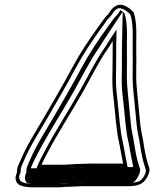

<svg xmlns="http://www.w3.org/2000/svg" viewBox="-20 -741 709 824"><path d="M303.5 -37 303.3 -37C284.6 -35.8 266.3 -34 248.6 -34H158.3C163.8 -47.1 168.8 -56.8 181.3 -80.4C231.1 -175.9 283.9 -254.6 337.3 -349.2C374 -414.4 404.7 -478.1 443.1 -532.4C451.4 -544.2 456.7 -554.4 463.8 -565.2C462.8 -517.5 463.9 -488.6 462.8 -437.1C461.2 -386.4 462.5 -355 468 -313.1C474.7 -255.9 479.2 -175.8 491.9 -125.6C496.9 -97.2 503 -67 508.4 -39H369.2C346 -39 323.9 -37 303.8 -37ZM405.5 -630.9C362.3 -571.3 325.8 -516.9 288.4 -447.7C251.4 -377.3 206.8 -303.3 169.3 -237.7C138.1 -184.2 93.2 -114.1 68.8 -54.7C61.4 -37.2 51.3 -22.1 53.2 -2.1C47.1 11.6 43.9 25.2 50.5 38.9C57.8 54 71.3 55.9 84.3 59.9L102.4 61.9C107.8 62.7 114.5 63 122 63H226.2C236.4 63 245.5 62.5 257.6 61C285.5 60.9 317.8 58 346.8 58H532.1C568.3 58 594.8 50.9 611.9 18.7C621.1 1.5 624.6 -12.9 618.8 -25.7C607.9 -56.6 601.5 -90.2 595.9 -127C592.2 -155.4 583.9 -183.1 581.8 -210.3C577.7 -260.8 568.6 -336.6 565.4 -384C563.2 -414.6 566.3 -481.6 564.8 -513C563.3 -572.1 570.7 -638.7 553.6 -688.3C541.9 -700.1 529.1 -712.8 507.5 -719.2C479.8 -727.4 458.4 -703.4 448 -684.8C447.3 -683.6 446.3 -682.3 445 -680.8C425.2 -661.7 422.7 -653.3 405.5 -630.9ZM300.5 -22C323.2 -22.1 343.2 -24 365.7 -24H527.6L523.6 -44.8C518.1 -73.1 512 -103.4 507.1 -131.6C494.7 -180 490.2 -260 483.3 -318.1C477.8 -359.7 476.6 -389.5 478.2 -440.1C479.2 -488.2 477.9 -514.2 478.8 -556C479 -560 479.1 -564.4 479.2 -568.3L480.2 -614.6L451.4 -571.1C443.5 -559.2 438.4 -549.3 431.1 -538.8C391.3 -482.6 360.5 -418.4 324.1 -354C271.2 -260.2 218.2 -181.1 167.9 -84.7C155.4 -61.2 150 -50.6 144.2 -36.8L136.7 -19H245.1C263.7 -19 282.8 -20.9 300.5 -22ZM229.7 48H125.5C118.3 48 112.4 47.7 107.6 47.1L90.6 45.1C75.5 40.7 69.4 40 64.7 30.1C59.6 19.6 63.1 10 68.9 -2.9C67.3 -20.1 73.2 -28.9 82.9 -51.9C106.4 -109.2 150.8 -178.5 182.4 -232.8C219.8 -298.2 264.5 -372.5 301.7 -443.4C338.5 -511.4 374.4 -564.8 417.3 -624C435.7 -648 436.9 -654.5 454.5 -671.4C457.1 -674 459.4 -677.1 461 -680C470.6 -697.1 484.1 -709.5 500.1 -704.7C517.7 -699.5 528.7 -689.5 539.6 -678.5C554.7 -631.3 547.9 -569.1 549.4 -509.1C550.9 -478.5 547.8 -411.9 550 -379.7C553.3 -331.7 562.4 -255.9 566.4 -205.9C568.7 -176.7 577.1 -149.2 580.6 -121.7C586.3 -84.4 592.8 -50.3 604 -18.1C607.1 -9.3 607.5 -2.3 598.5 14.3C586.2 37.5 570.5 43 535.6 43H350.3C328.8 43 305.5 44.9 286.2 45L285.6 45C265.8 46.5 247 48 229.7 48ZM303.7 -22C288.3 -21 268.6 -19 245.1 -19H111.9L118.7 -35.1C124.3 -48.4 129.4 -58.5 141.9 -82.1C192 -177.9 244.8 -256.8 298 -351.1C334.6 -416 365.3 -479.8 404.3 -535C412.2 -546.2 417.4 -556.3 424.9 -567.6L506.6 -690.9L503.9 -566.4C503.9 -562.5 503.7 -558.3 503.5 -554.2C502.6 -511.9 504 -486 503 -438.2C501.4 -387.6 502.6 -356.8 508.1 -315.1C514.9 -257.5 519.3 -177.8 532 -128C536.9 -99.3 543 -69.6 548.5 -41.4L551.8 -24H365.7C349.1 -24 329.8 -22.2 303.7 -22ZM350.3 43H535.6C545.3 43 556.5 47.2 572.6 17C581.4 0.5 583.9 -11.5 579 -22.2C567.8 -54.4 561.5 -87.7 555.8 -124.9C552.2 -152.9 543.9 -180.5 541.6 -208.6C537.6 -258.9 528.5 -334.7 525.2 -382.3C523.1 -413.6 526.1 -480.4 524.7 -511.5C523.1 -570.6 530.2 -635.5 514.3 -683.6C509.1 -688.8 503.8 -693.9 498 -698.2C494.1 -693.7 490.1 -688 487.2 -682.9C486 -680.9 485.1 -679.5 482.5 -676.8C463.7 -658.5 462 -651.4 444.1 -628C401.1 -568.6 364.9 -514.7 327.7 -446C290.7 -375.4 246 -301.3 208.5 -235.8C177.2 -181.9 132.5 -112.2 108.5 -53.6C100.2 -34.2 91.7 -20.9 93.5 -2.4C87.4 11.1 84.3 23.2 90 35C95.1 45.5 95.8 43.5 105.4 46.2L117.7 47.6C119.4 47.9 120.8 48 125.5 48H229.7C237.7 48 250.5 46 260.7 46C291.5 45.9 309.4 43 350.3 43Z"/></svg>

Font: HoneyBee
Style: BlurIt
Weight: 700
Foundry: Cannot Into Space Fonts
Version: Version 0.89